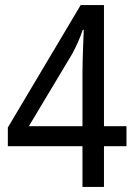

<svg xmlns="http://www.w3.org/2000/svg" viewBox="-20 -739 540 759"><path d="M306 -161V0H391V-161H480V-240H391V-719H299L11 -235V-161ZM306 -240H94L266 -527C281 -555 298 -592 307 -621H311C310 -581 306 -506 306 -445Z"/></svg>

Font: Noto Sans Gurmukhi SemiCondensed
Style: Regular
Weight: 400
Width: 4
Designer: Jelle Bosma - Monotype Design Team
Foundry: Monotype Imaging Inc.
Version: Version 2.004